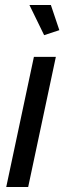

<svg xmlns="http://www.w3.org/2000/svg" viewBox="-20 -750 266 770"><path d="M116 -522H204L93 0H5ZM98 -730H184L218 -629L157 -609Z"/></svg>

Font: PTCRaleway Medium
Style: Italic
Weight: 500
Italic angle: -12°
Designer: Matt McInerney, Pablo Impallari, Rodrigo Fuenzalida
Foundry: Matt McInerney, Pablo Impallari, Rodrigo Fuenzalida
Version: Version 3.000g; ttfautohint (v1.5) -l 8 -r 28 -G 28 -x 14 -D